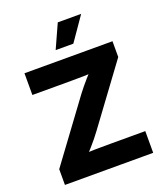

<svg xmlns="http://www.w3.org/2000/svg" viewBox="-168 -1063 1011 1176"><g transform="rotate(-20 337.5 -475.5)"><path d="M49.8 0V-102.5L334.5 -488.8Q364.3 -528.3 399.7 -568.4Q435.1 -608.4 471.7 -647.9L484.4 -592.3Q434.1 -587.4 383.8 -586.7Q333.5 -585.9 283.2 -585.9H50.8V-727.5H624.5V-624.5L345.2 -245.6Q314.5 -203.6 277.6 -162.1Q240.7 -120.6 203.1 -79.6L190.4 -135.3Q243.7 -140.1 296.6 -140.9Q349.6 -141.6 402.8 -141.6H625V0ZM278.8 -795.4 349.1 -950.7H501.5L394 -795.4Z"/></g></svg>

Font: Inter 16pt ExtraBold
Style: Regular
Weight: 800
Version: Version 4.001;git-66647c0bb